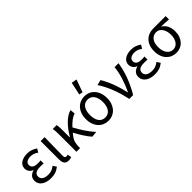

<svg xmlns="http://www.w3.org/2000/svg" viewBox="157 -1798 2838 2838"><g transform="rotate(-45 1575.5 -379.0)"><path d="M251 12Q206 12 168.5 2Q131 -8 103.5 -27Q76 -46 61 -73Q46 -100 46 -134Q46 -187 75.5 -215.5Q105 -244 147 -255V-259Q109 -273 89.5 -303Q70 -333 70 -367Q70 -400 85 -425Q100 -450 125.5 -466Q151 -482 184.5 -490Q218 -498 256 -498Q300 -498 339.5 -484Q379 -470 413 -445L380 -390Q351 -411 321.5 -422Q292 -433 258 -433Q213 -433 182.5 -414Q152 -395 152 -357Q152 -324 178 -303Q204 -282 263 -282Q277 -282 291 -282.5Q305 -283 324 -285V-221Q302 -223 284 -223Q266 -223 248 -223Q128 -223 128 -141Q128 -100 162.5 -77Q197 -54 260 -54Q295 -54 326.5 -65Q358 -76 393 -103L428 -48Q384 -14 343 -1Q302 12 251 12Z M619 12Q568 12 547 -17.5Q526 -47 526 -101V-486H609Q607 -387 605 -285Q603 -183 603 -95Q603 -56 637 -56Q649 -56 667 -62L678 0Q667 5 653 8.5Q639 12 619 12Z M1112 8Q1092 -14 1071 -42.5Q1050 -71 1029 -103.5Q1008 -136 988 -170.5Q968 -205 950 -238Q939 -224 927.5 -209.5Q916 -195 905 -179Q883 -150 874.5 -111.5Q866 -73 865 -25V0H788V-353Q788 -382 786.5 -418Q785 -454 779 -486H860Q865 -466 867 -435.5Q869 -405 869 -373V-221H873Q902 -271 936 -317Q970 -363 1007.5 -400Q1045 -437 1084 -462.5Q1123 -488 1162 -498L1170 -420Q1129 -407 1087.5 -376.5Q1046 -346 1001 -297Q1019 -261 1043 -221.5Q1067 -182 1093 -142.5Q1119 -103 1147.5 -66.5Q1176 -30 1203 0Z M1449 12Q1404 12 1363.5 -5Q1323 -22 1293 -54.5Q1263 -87 1245.5 -134Q1228 -181 1228 -242Q1228 -303 1245.5 -351Q1263 -399 1293 -431.5Q1323 -464 1363.5 -481Q1404 -498 1449 -498Q1495 -498 1535.5 -481Q1576 -464 1606 -431.5Q1636 -399 1653.5 -351Q1671 -303 1671 -242Q1671 -181 1653.5 -134Q1636 -87 1606 -54.5Q1576 -22 1535.5 -5Q1495 12 1449 12ZM1449 -56Q1514 -56 1550 -106.5Q1586 -157 1586 -242Q1586 -327 1550 -378.5Q1514 -430 1449 -430Q1384 -430 1348.5 -378.5Q1313 -327 1313 -242Q1313 -157 1348.5 -106.5Q1384 -56 1449 -56ZM1417 -569 1460 -770 1545 -755 1474 -558Z M1893 0Q1879 -67 1860 -132.5Q1841 -198 1817 -259Q1793 -320 1765 -375Q1737 -430 1706 -477L1789 -498Q1814 -459 1838 -408Q1862 -357 1882.5 -301.5Q1903 -246 1919 -190Q1935 -134 1946 -85H1950Q1995 -179 2028.5 -283Q2062 -387 2071 -486H2154Q2144 -423 2128.5 -363Q2113 -303 2091 -244Q2069 -185 2040 -124.5Q2011 -64 1974 0Z M2422 12Q2377 12 2339.5 2Q2302 -8 2274.5 -27Q2247 -46 2232 -73Q2217 -100 2217 -134Q2217 -187 2246.5 -215.5Q2276 -244 2318 -255V-259Q2280 -273 2260.5 -303Q2241 -333 2241 -367Q2241 -400 2256 -425Q2271 -450 2296.5 -466Q2322 -482 2355.5 -490Q2389 -498 2427 -498Q2471 -498 2510.5 -484Q2550 -470 2584 -445L2551 -390Q2522 -411 2492.5 -422Q2463 -433 2429 -433Q2384 -433 2353.5 -414Q2323 -395 2323 -357Q2323 -324 2349 -303Q2375 -282 2434 -282Q2448 -282 2462 -282.5Q2476 -283 2495 -285V-221Q2473 -223 2455 -223Q2437 -223 2419 -223Q2299 -223 2299 -141Q2299 -100 2333.5 -77Q2368 -54 2431 -54Q2466 -54 2497.5 -65Q2529 -76 2564 -103L2599 -48Q2555 -14 2514 -1Q2473 12 2422 12Z M2869 12Q2825 12 2785.5 -4.5Q2746 -21 2716 -52.5Q2686 -84 2668.5 -131Q2651 -178 2651 -238Q2651 -302 2669.5 -348.5Q2688 -395 2719 -425.5Q2750 -456 2790 -471Q2830 -486 2873 -486H3139V-416Q3097 -419 3062 -421Q3027 -423 2985 -424V-420Q3030 -394 3055.5 -345Q3081 -296 3081 -227Q3081 -170 3064.5 -126Q3048 -82 3019.5 -51Q2991 -20 2952.5 -4Q2914 12 2869 12ZM2870 -56Q2898 -56 2922.5 -68.5Q2947 -81 2964 -104Q2981 -127 2991 -160Q3001 -193 3001 -234Q3001 -270 2992.5 -303.5Q2984 -337 2967.5 -362.5Q2951 -388 2926.5 -403Q2902 -418 2871 -418Q2813 -418 2774.5 -373.5Q2736 -329 2736 -238Q2736 -196 2746 -162.5Q2756 -129 2774 -105Q2792 -81 2816.5 -68.5Q2841 -56 2870 -56Z"/></g></svg>

Font: CV Source Sans
Style: Regular
Weight: 400
Designer: Paul D. Hunt
Foundry: Adobe Systems Incorporated
Version: Version 3.001